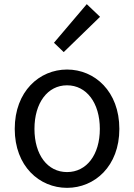

<svg xmlns="http://www.w3.org/2000/svg" viewBox="-20 -892 646 925"><path d="M303 13C436 13 555 -91 555 -271C555 -452 436 -557 303 -557C170 -557 51 -452 51 -271C51 -91 170 13 303 13ZM303 -63C209 -63 146 -146 146 -271C146 -396 209 -481 303 -481C397 -481 461 -396 461 -271C461 -146 397 -63 303 -63ZM287 -641 462 -811 398 -872 240 -686Z"/></svg>

Font: Microsoft YaHei
Style: Regular
Weight: 400
Designer: Ryoko NISHIZUKA 西塚涼子 (kana, bopomofo & ideographs); Paul D. Hunt (Latin, Greek & Cyrillic); Sandoll Communications 산돌커뮤니
Foundry: Adobe
Version: Version 2.001;hotconv 1.0.111;makeotfexe 2.5.65597